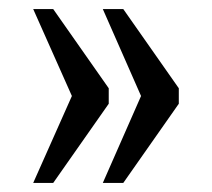

<svg xmlns="http://www.w3.org/2000/svg" viewBox="-20 -481 466 422"><path d="M206 -79 290 -270 206 -461H251L373 -287V-253L251 -79ZM53 -79 138 -270 53 -461H97L219 -287V-253L97 -79Z"/></svg>

Font: Noto Serif Lao ExtraCondensed Medium
Style: Regular
Weight: 500
Width: 2
Designer: Monotype Design Team
Foundry: Monotype Imaging Inc.
Version: Version 2.003; ttfautohint (v1.8.4.7-5d5b)